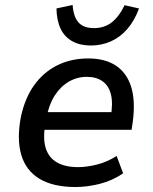

<svg xmlns="http://www.w3.org/2000/svg" viewBox="-20 -743 614 772"><path d="M284 9Q194 9 139 -24Q84 -57 65.5 -120.5Q47 -184 64 -273Q80 -348 117 -400Q154 -452 209.5 -480Q265 -508 335 -508Q402 -508 445.5 -479.5Q489 -451 507 -395Q525 -339 514 -254L509 -221H140L151 -292H445L425 -270Q435 -328 426 -363.5Q417 -399 392 -416.5Q367 -434 329 -434Q290 -434 256.5 -414.5Q223 -395 199.5 -358Q176 -321 166 -266L162 -244Q152 -185 164 -147Q176 -109 209 -90Q242 -71 294 -71Q329 -71 370.5 -81.5Q412 -92 449 -116L475 -46Q431 -16 380 -3.5Q329 9 284 9ZM345 -560Q302 -560 271 -577Q240 -594 224 -627Q208 -660 207 -709L272 -723Q275 -677 295 -653.5Q315 -630 358 -630Q399 -630 428.5 -652.5Q458 -675 481 -722L539 -709Q521 -660 492 -626.5Q463 -593 425.5 -576.5Q388 -560 345 -560Z"/></svg>

Font: Nunito Sans 7pt SemiCondensed SemiBold
Style: Italic
Weight: 600
Width: 4
Italic angle: -9°
Designer: Vernon Adams
Foundry: Vernon Adams
Version: Version 3.101;gftools[0.9.27]